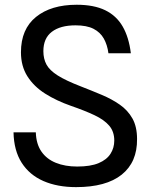

<svg xmlns="http://www.w3.org/2000/svg" viewBox="-20 -758 616 788"><path d="M292 10Q215.5 10 158.2 -15Q101 -40 69 -90Q37 -140 35.5 -215H127Q128.5 -167 150 -136Q171.5 -105 209.2 -89.8Q247 -74.5 297 -74.5Q351.5 -74.5 384.8 -88.5Q418 -102.5 433.5 -126.8Q449 -151 449 -181Q449 -218 428.2 -242.2Q407.5 -266.5 367.8 -285.2Q328 -304 271.5 -323.5Q211.5 -344.5 165.2 -373.8Q119 -403 92.5 -444.8Q66 -486.5 66 -543.5Q66 -638.5 127.8 -688.5Q189.5 -738.5 295 -738.5Q365.5 -738.5 411.8 -716Q458 -693.5 483.5 -649.2Q509 -605 517 -539.5H425Q420.5 -574 406 -599.8Q391.5 -625.5 363.8 -639.8Q336 -654 290 -654Q227.5 -654 192.8 -627.5Q158 -601 158 -548Q158 -516.5 170.8 -493Q183.5 -469.5 216.5 -448.5Q249.5 -427.5 311.5 -403.5Q356.5 -386 398 -368.5Q439.5 -351 472 -328.2Q504.5 -305.5 523.5 -271.8Q542.5 -238 542.5 -187.5Q543.5 -92.5 479.5 -41.2Q415.5 10 292 10Z"/></svg>

Font: Spline Sans
Style: Regular
Weight: 400
Designer: Eben Sorkin, Mirko Velimirovic
Foundry: Sorkin Type
Version: Version 1.001